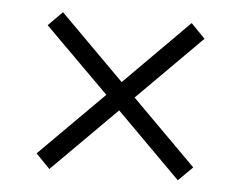

<svg xmlns="http://www.w3.org/2000/svg" viewBox="-39 -612 637 507"><g transform="rotate(5 279.5 -358.5)"><path d="M108.7 -150 71.7 -188.3 241.7 -358.3 71.3 -528 108.7 -565.7 279 -395.3 449.7 -566.7 487 -528.3 316.7 -357.7 487 -187.3 449.3 -150 279 -320.3Z"/></g></svg>

Font: Noto Serif Hentaigana ExtraLight
Style: Regular
Weight: 200
Designer: Kazuhiro Yamada
Foundry: nipponia
Version: Version 1.000